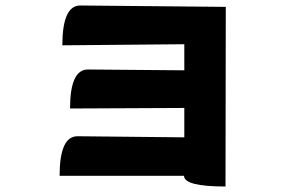

<svg xmlns="http://www.w3.org/2000/svg" viewBox="-20 -594 1040 699"><path d="M207 -429Q207 -574 272 -574L802 -569L801 85Q650 85 650 46H197Q197 -98 262 -98L651 -94V-201L235 -199Q235 -341 300 -341L651 -338V-433L207 -429Z"/></svg>

Font: Swei Half Moon CJK SC
Style: Black
Weight: 900
Version: Version 2.071